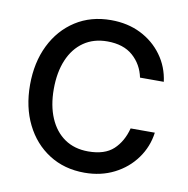

<svg xmlns="http://www.w3.org/2000/svg" viewBox="-66 -591 655 668"><g transform="rotate(10 261.5 -257.5)"><path d="M274.4 11.7Q203.1 11.7 149.2 -22.7Q95.2 -57.1 65.2 -117.7Q35.2 -178.2 35.2 -256.8Q35.2 -335.9 65.2 -397Q95.2 -458 149.2 -492.7Q203.1 -527.3 274.4 -527.3Q333 -527.3 379.4 -504.2Q425.8 -481 455.3 -440.4Q484.9 -399.9 491.7 -347.7H407.7Q398.4 -393.1 365 -422.6Q331.5 -452.1 274.4 -452.1Q226.1 -452.1 191.2 -428Q156.2 -403.8 137.7 -359.9Q119.1 -315.9 119.1 -256.8Q119.1 -198.2 137.7 -154.8Q156.2 -111.3 190.9 -87.4Q225.6 -63.5 274.4 -63.5Q332.5 -63.5 363.3 -92Q394 -120.6 406.2 -168H491.7Q484.9 -117.2 455.3 -76.4Q425.8 -35.6 379.2 -12Q332.5 11.7 274.4 11.7Z"/></g></svg>

Font: Inter Khmer Looped
Style: Regular
Weight: 400
Designer: Rasmus Andersson, Sovichet Tep
Foundry: Anagata Design
Version: Version 1.000